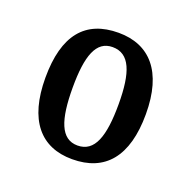

<svg xmlns="http://www.w3.org/2000/svg" viewBox="-74 -791 479 483"><g transform="rotate(20 166.0 -549.5)"><path d="M165 -380C253 -380 301 -436 301 -550C301 -664 250 -719 167 -719C78 -719 32 -664 32 -550C32 -436 81 -380 165 -380ZM166 -417C121 -417 105 -464 105 -550C105 -635 121 -680 165 -680C211 -680 228 -635 228 -550C228 -464 212 -417 166 -417Z"/></g></svg>

Font: Noto Serif Bengali ExtraCondensed Medium
Style: Regular
Weight: 500
Width: 2
Designer: Juan Bruce, Universal Thirst, Indian Type Foundry and the Monotype Design Team.
Foundry: Monotype Imaging Inc.
Version: Version 2.003